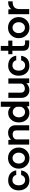

<svg xmlns="http://www.w3.org/2000/svg" viewBox="2114 -2904 797 5066"><g transform="rotate(-90 2513.0 -371.5)"><path d="M285 5Q166 5 94 -73.5Q22 -152 22 -276Q22 -400 94 -477.5Q166 -555 285 -555Q353 -555 404.5 -535Q456 -515 485.5 -482Q515 -449 530 -414Q545 -379 549 -342H428Q423 -384 385.5 -413.5Q348 -443 296 -443Q229 -443 192.5 -397.5Q156 -352 156 -276Q156 -201 193 -154.5Q230 -108 297 -108Q347 -108 383.5 -139.5Q420 -171 428 -213H548Q543 -174 528 -138.5Q513 -103 484.5 -69Q456 -35 404.5 -15Q353 5 285 5Z M1074 -74.5Q995 7 874 7Q753 7 674.5 -74.5Q596 -156 596 -276Q596 -396 674.5 -477.5Q753 -559 874 -559Q995 -559 1074 -477.5Q1153 -396 1153 -276Q1153 -156 1074 -74.5ZM874 -440Q810 -440 770 -393Q730 -346 730 -276Q730 -206 770 -159.5Q810 -113 874 -113Q938 -113 978 -160Q1018 -207 1018 -276Q1018 -345 977.5 -392.5Q937 -440 874 -440Z M1540 -557Q1634 -557 1687.5 -504Q1741 -451 1741 -356V0H1605V-340Q1605 -387 1578 -412Q1551 -437 1501 -437Q1447 -437 1407 -408Q1367 -379 1367 -333V0H1230V-550H1352L1361 -478Q1391 -514 1439.5 -535.5Q1488 -557 1540 -557Z M2363 -749V-1L2245 0L2234 -65Q2173 5 2067 5Q1956 5 1885.5 -73.5Q1815 -152 1815 -271Q1815 -392 1886 -473.5Q1957 -555 2068 -555Q2163 -555 2228 -485V-749ZM2093 -109Q2140 -109 2176.5 -138.5Q2213 -168 2228 -215V-328Q2213 -376 2176.5 -405.5Q2140 -435 2093 -435Q2029 -435 1989.5 -388Q1950 -341 1950 -271Q1950 -202 1989.5 -155.5Q2029 -109 2093 -109Z M2977 -550V0H2855L2846 -74Q2816 -37 2767.5 -16Q2719 5 2668 5Q2577 5 2520 -54Q2463 -113 2463 -205V-550H2600V-221Q2600 -173 2628.5 -144Q2657 -115 2706 -115Q2759 -115 2799.5 -145Q2840 -175 2840 -221V-550Z M3311 5Q3192 5 3120 -73.5Q3048 -152 3048 -276Q3048 -400 3120 -477.5Q3192 -555 3311 -555Q3379 -555 3430.5 -535Q3482 -515 3511.5 -482Q3541 -449 3556 -414Q3571 -379 3575 -342H3454Q3449 -384 3411.5 -413.5Q3374 -443 3322 -443Q3255 -443 3218.5 -397.5Q3182 -352 3182 -276Q3182 -201 3219 -154.5Q3256 -108 3323 -108Q3373 -108 3409.5 -139.5Q3446 -171 3454 -213H3574Q3569 -174 3554 -138.5Q3539 -103 3510.5 -69Q3482 -35 3430.5 -15Q3379 5 3311 5Z M3913 1Q3864 1 3832 -4Q3800 -9 3768.5 -26Q3737 -43 3721.5 -79.5Q3706 -116 3706 -174V-444H3615V-552H3706V-750H3833V-552H3975V-444H3832V-184Q3832 -144 3851.5 -126.5Q3871 -109 3913 -109H3979V1Z M4516 -74.5Q4437 7 4316 7Q4195 7 4116.5 -74.5Q4038 -156 4038 -276Q4038 -396 4116.5 -477.5Q4195 -559 4316 -559Q4437 -559 4516 -477.5Q4595 -396 4595 -276Q4595 -156 4516 -74.5ZM4316 -440Q4252 -440 4212 -393Q4172 -346 4172 -276Q4172 -206 4212 -159.5Q4252 -113 4316 -113Q4380 -113 4420 -160Q4460 -207 4460 -276Q4460 -345 4419.5 -392.5Q4379 -440 4316 -440Z M5010 -556V-437Q4910 -439 4858.5 -397Q4807 -355 4807 -258V0H4670V-550H4797L4806 -467Q4823 -504 4874 -530.5Q4925 -557 5010 -556Z"/></g></svg>

Font: Oakes Grotesk
Style: Bold
Weight: 600
Designer: Samuel Oakes
Foundry: Samuel Oakes
Version: Version 1.000;PS 001.000;hotconv 1.0.88;makeotf.lib2.5.64775